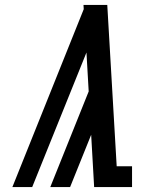

<svg xmlns="http://www.w3.org/2000/svg" viewBox="-20 -755 640 775"><path d="M30 0 318 -718 317 -735Q341 -735 365 -735Q389 -735 413 -735L451 -84H513V0H360L348 -211L263 0H183L338 -386L329 -543L110 0Z"/></svg>

Font: Iosevka Curly Slab MdEx
Style: Italic
Weight: 500
Width: 7
Italic angle: -9°
Monospace: yes
Designer: Belleve Invis
Foundry: Belleve Invis
Version: Version 11.0.0; ttfautohint (v1.8.3)